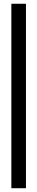

<svg xmlns="http://www.w3.org/2000/svg" viewBox="-20 -765 197 1015"><path d="M40 230V-745.1H117.2V230Z"/></svg>

Font: Lletraferida
Style: Heavy
Weight: 900
Designer: Josep Patau Bellart
Foundry: Josep Patau Bellart
Version: Version 1.000